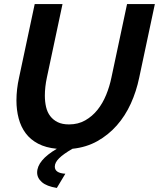

<svg xmlns="http://www.w3.org/2000/svg" viewBox="-20 -730 783 946"><path d="M260 196Q210 188 186.5 167.5Q163 147 163 120Q163 60 260 3Q206 -2 168 -22Q130 -42 106.5 -73.5Q83 -105 72 -146.5Q61 -188 61 -235Q61 -290 74 -348L151 -710H288L211 -348Q206 -325 203.5 -302.5Q201 -280 201 -259Q201 -229 207 -203Q213 -177 227.5 -158Q242 -139 264.5 -128Q287 -117 320 -117Q365 -117 400 -137Q435 -157 460.5 -189Q486 -221 503 -262.5Q520 -304 529 -348L606 -710H743L666 -348Q652 -280 624.5 -219.5Q597 -159 555.5 -112Q514 -65 459.5 -34.5Q405 -4 337 3Q292 29 271 50Q250 71 250 91Q250 123 302 126L260 196Z"/></svg>

Font: PTCRaleway
Style: Bold Italic
Weight: 700
Italic angle: -12°
Designer: Matt McInerney, Pablo Impallari, Rodrigo Fuenzalida
Foundry: Matt McInerney, Pablo Impallari, Rodrigo Fuenzalida
Version: Version 3.000g; ttfautohint (v1.5) -l 8 -r 28 -G 28 -x 14 -D